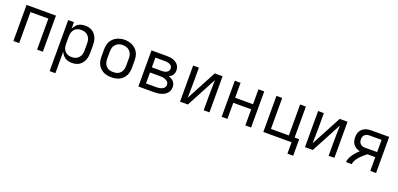

<svg xmlns="http://www.w3.org/2000/svg" viewBox="10 -1458 5381 2599"><g transform="rotate(20 2700.0 -158.0)"><path d="M88 0V-520H512V0H429V-447H171V0Z M688 215V-520H771V-424Q781 -448 797 -468.5Q813 -489 834.5 -503Q856 -517 881.5 -522.5Q907 -528 932 -528Q960 -528 986.5 -522Q1013 -516 1036 -501Q1059 -486 1076 -464Q1093 -442 1103 -416.5Q1113 -391 1116.5 -364Q1120 -337 1120 -310V-210Q1120 -183 1116.5 -156Q1113 -129 1103 -103.5Q1093 -78 1076 -56Q1059 -34 1036 -19Q1013 -4 986.5 2Q960 8 932 8Q907 8 881.5 2.5Q856 -3 834.5 -17Q813 -31 797 -51.5Q781 -72 771 -96V215ZM901 -65Q920 -65 938.5 -69Q957 -73 973.5 -82Q990 -91 1003 -105.5Q1016 -120 1023.5 -137Q1031 -154 1034 -172.5Q1037 -191 1037 -210V-310Q1037 -329 1034 -347.5Q1031 -366 1023.5 -383Q1016 -400 1003 -414.5Q990 -429 973.5 -438Q957 -447 938.5 -451Q920 -455 901 -455Q882 -455 864 -451Q846 -447 830 -437.5Q814 -428 802 -413.5Q790 -399 783 -382Q776 -365 773.5 -346.5Q771 -328 771 -310V-210Q771 -192 773.5 -173.5Q776 -155 783 -138Q790 -121 802 -106.5Q814 -92 830 -82.5Q846 -73 864 -69Q882 -65 901 -65Z M1500 8Q1471 8 1441.5 3Q1412 -2 1386 -15Q1360 -28 1338.5 -49Q1317 -70 1303.5 -96Q1290 -122 1285 -151.5Q1280 -181 1280 -210V-310Q1280 -339 1285 -368.5Q1290 -398 1303.5 -424Q1317 -450 1338.5 -471Q1360 -492 1386.5 -505Q1413 -518 1442 -524.5Q1471 -531 1500 -531Q1529 -531 1558 -524.5Q1587 -518 1613.5 -505Q1640 -492 1661.5 -471Q1683 -450 1696.5 -424Q1710 -398 1715 -368.5Q1720 -339 1720 -310V-210Q1720 -181 1715 -151.5Q1710 -122 1696.5 -96Q1683 -70 1661.5 -49Q1640 -28 1614 -15Q1588 -2 1558.5 3Q1529 8 1500 8ZM1500 -66Q1519 -66 1537.5 -69.5Q1556 -73 1573 -82Q1590 -91 1602.5 -105Q1615 -119 1623 -136.5Q1631 -154 1634 -172.5Q1637 -191 1637 -210V-310Q1637 -329 1634 -348Q1631 -367 1623 -384Q1615 -401 1602 -415.5Q1589 -430 1572 -438.5Q1555 -447 1536 -451Q1517 -455 1498 -455Q1479 -455 1460.5 -451Q1442 -447 1426 -437.5Q1410 -428 1397 -414Q1384 -400 1376.5 -383Q1369 -366 1366 -347.5Q1363 -329 1363 -310V-210Q1363 -191 1366 -172.5Q1369 -154 1377 -136.5Q1385 -119 1397.5 -105Q1410 -91 1427 -82Q1444 -73 1462.5 -69.5Q1481 -66 1500 -66Z M1888 0V-520H2111Q2133 -520 2155 -517.5Q2177 -515 2198 -508Q2219 -501 2238 -489.5Q2257 -478 2271 -460.5Q2285 -443 2291.5 -421.5Q2298 -400 2298 -378Q2298 -361 2294 -344.5Q2290 -328 2280.5 -314Q2271 -300 2257 -289.5Q2243 -279 2228 -272Q2248 -265 2266.5 -254.5Q2285 -244 2299.5 -228.5Q2314 -213 2321 -192.5Q2328 -172 2328 -151Q2328 -126 2319.5 -102Q2311 -78 2294 -60Q2277 -42 2255 -30Q2233 -18 2209 -11.5Q2185 -5 2160.5 -2.5Q2136 0 2111 0ZM2111 -306Q2123 -306 2134.5 -307Q2146 -308 2157.5 -311Q2169 -314 2180 -319.5Q2191 -325 2199 -333.5Q2207 -342 2211.5 -353.5Q2216 -365 2216 -377Q2216 -388 2211.5 -399.5Q2207 -411 2198.5 -419.5Q2190 -428 2179.5 -433Q2169 -438 2157.5 -441Q2146 -444 2134.5 -445Q2123 -446 2111 -446H1971V-306ZM2111 -74Q2125 -74 2139.5 -75Q2154 -76 2168.5 -79Q2183 -82 2196.5 -87.5Q2210 -93 2221 -102Q2232 -111 2238.5 -124.5Q2245 -138 2245 -152Q2245 -152 2245 -152Q2245 -152 2245 -152Q2245 -167 2239 -180.5Q2233 -194 2221.5 -203Q2210 -212 2196.5 -218Q2183 -224 2168.5 -227Q2154 -230 2139.5 -231Q2125 -232 2111 -232H1971V-74Z M2488 0V-520H2571V-312Q2571 -255 2569.5 -198Q2568 -141 2567 -84L2799 -520H2912V0H2829V-208Q2829 -265 2830.5 -322Q2832 -379 2833 -436L2601 0Z M3088 0V-520H3171V-305H3429V-520H3512V0H3429V-232H3171V0Z M4178 164H4095V0H3688V-520H3771V-74H4029V-520H4112V-74H4178Z M4288 0V-520H4371V-312Q4371 -255 4369.5 -198Q4368 -141 4367 -84L4599 -520H4712V0H4629V-208Q4629 -265 4630.5 -322Q4632 -379 4633 -436L4401 0Z M4880 0Q4880 -20 4886.5 -39.5Q4893 -59 4902.5 -77Q4912 -95 4923.5 -111.5Q4935 -128 4948 -143.5Q4961 -159 4975 -173.5Q4989 -188 5004 -202Q4977 -207 4952.5 -220.5Q4928 -234 4911 -255.5Q4894 -277 4887 -304Q4880 -331 4880 -359Q4880 -381 4884.5 -403.5Q4889 -426 4900 -445.5Q4911 -465 4928.5 -480Q4946 -495 4966.5 -504Q4987 -513 5009.5 -516.5Q5032 -520 5054 -520H5312V0H5229V-198H5115Q5098 -185 5082 -171Q5066 -157 5050 -142.5Q5034 -128 5019.5 -112Q5005 -96 4993 -78.5Q4981 -61 4972 -41Q4963 -21 4963 0ZM5054 -271H5229V-447H5054Q5036 -447 5018.5 -442Q5001 -437 4987.5 -424.5Q4974 -412 4968.5 -394.5Q4963 -377 4963 -359Q4963 -341 4968.5 -323.5Q4974 -306 4987.5 -293.5Q5001 -281 5018.5 -276Q5036 -271 5054 -271Z"/></g></svg>

Font: Zed Mono Extended
Style: Regular
Weight: 400
Width: 7
Monospace: yes
Designer: Belleve Invis
Foundry: Belleve Invis
Version: Version 1.0.0; ttfautohint (v1.8.4)